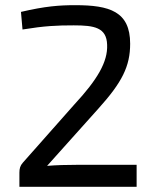

<svg xmlns="http://www.w3.org/2000/svg" viewBox="-20 -722 602 742"><path d="M67 -608C153 -622 200 -624 265 -624C344 -624 392 -616 394 -549C397 -483 356 -414 268 -319L68 -93C58 -82 55 -70 55 -55V0H508V-85H274C238 -85 197 -84 162 -81L360 -302C452 -404 483 -466 483 -553C483 -678 403 -702 271 -702C209 -702 155 -698 61 -676Z"/></svg>

Font: SnT
Style: Regular
Weight: 400
Designer: Natanael Gama
Version: Version 1.001;PS 001.001;hotconv 1.0.70;makeotf.lib2.5.58329